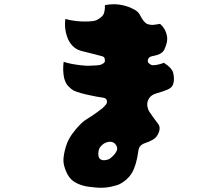

<svg xmlns="http://www.w3.org/2000/svg" viewBox="-20 -830 1040 902"><path d="M750 -535Q789 -510 794 -486Q799 -462 796 -445Q794 -432 787.5 -423.5Q781 -415 764.5 -408Q748 -401 714 -391Q692 -385 681 -369Q670 -353 672 -333Q675 -314 683.5 -302.5Q692 -291 702 -276Q713 -262 724 -246.5Q735 -231 726 -208Q718 -186 700 -175Q682 -164 665 -159Q649 -154 640.5 -145.5Q632 -137 630 -121Q621 -55 601 -20Q581 15 540 36Q532 40 504.5 46.5Q477 53 445 52Q427 51 398 47.5Q369 44 341 31Q313 18 297 -11Q275 -53 278.5 -88Q282 -123 295 -157Q304 -180 320.5 -202.5Q337 -225 354 -242.5Q371 -260 381 -266Q410 -284 432.5 -300Q455 -316 462 -322Q470 -330 477 -338Q484 -346 482 -357Q481 -368 465 -371Q449 -374 434 -376Q425 -378 404.5 -382Q384 -386 362 -392Q340 -398 325 -405Q312 -413 299.5 -426.5Q287 -440 281 -465Q278 -479 277 -498Q276 -517 279 -540Q291 -535 313.5 -530.5Q336 -526 359 -523.5Q382 -521 394 -521Q413 -522 427 -522.5Q441 -523 450 -525Q460 -528 466.5 -533Q473 -538 473 -544Q473 -549 471.5 -556Q470 -563 459 -566Q452 -568 434.5 -572.5Q417 -577 397 -582Q377 -587 361 -591Q336 -598 319.5 -616Q303 -634 295 -658Q288 -678 286 -699.5Q284 -721 287 -741Q311 -734 339 -731Q367 -728 391.5 -729Q416 -730 427 -733Q444 -739 459 -753Q474 -767 473 -806Q512 -813 542.5 -808Q573 -803 594 -793.5Q615 -784 622 -778Q630 -772 635 -764Q640 -756 645 -746Q652 -733 663 -723Q674 -713 698 -713Q709 -714 717.5 -715.5Q726 -717 732 -718Q758 -695 764 -663Q770 -635 752 -597Q741 -575 704 -568Q684 -565 679 -557.5Q674 -550 674 -544Q674 -534 689 -526Q695 -522 714.5 -525Q734 -528 750 -535ZM495 -84Q501 -88 511.5 -98Q522 -108 528 -121Q534 -134 526 -147Q514 -167 490 -163.5Q466 -160 450 -138Q443 -128 442 -110.5Q441 -93 449 -84Q458 -76 472.5 -77.5Q487 -79 495 -84Z"/></svg>

Font: Potta One
Style: Regular
Weight: 400
Designer: 108,108go
Foundry: Font Zone 108
Version: Version 1.000